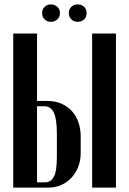

<svg xmlns="http://www.w3.org/2000/svg" viewBox="-20 -851 586 871"><path d="M195 -393Q231 -393 259 -380.5Q287 -368 306.5 -346.5Q326 -325 336 -295.5Q346 -266 346 -232V-156Q346 -123 335 -94.5Q324 -66 304.5 -45Q285 -24 258.5 -12Q232 0 202 0H40V-699H148V-393ZM506 -699V0H398V-699ZM238 -245Q238 -312 224 -340.5Q210 -369 181 -369H148V-24H187Q210 -24 224 -48.5Q238 -73 238 -141ZM171 -792Q171 -809 182.5 -820Q194 -831 211 -831Q228 -831 240 -820Q252 -809 252 -792Q252 -774 240 -763Q228 -752 211 -752Q194 -752 182.5 -763Q171 -774 171 -792ZM292 -792Q292 -809 303.5 -820Q315 -831 332 -831Q350 -831 361.5 -820Q373 -809 373 -792Q373 -774 361.5 -763Q350 -752 332 -752Q315 -752 303.5 -763.5Q292 -775 292 -792Z"/></svg>

Font: Moniqa Extra Bold Narrow Heading
Style: Regular
Weight: 800
Width: 4
Designer: Rajesh Rajput
Foundry: Rajesh Rajput
Version: Version 1.000;December 15, 2022;FontCreator 14.0.0.2794 32-b